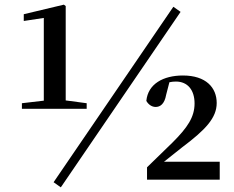

<svg xmlns="http://www.w3.org/2000/svg" viewBox="-20 -771 1006 824"><path d="M241 33 755 -720 724 -742 210 11ZM611 0H923V-77H684L762 -139C862 -214 910 -265 910 -329C910 -395 864 -447 765 -447C681 -447 615 -411 608 -338C617 -322 632 -312 648 -312C667 -312 686 -324 693 -364L707 -418C716 -420 725 -421 735 -421C785 -421 815 -385 815 -327C815 -268 784 -223 721 -160L611 -53ZM168 -304H352V-328L262 -340V-745L254 -751L82 -710V-681L168 -694V-339L74 -328V-304Z"/></svg>

Font: Noto Serif SC
Style: Bold
Weight: 700
Designer: Ryoko NISHIZUKA 西塚涼子 (kana & ideographs); Frank Grießhammer (Latin, Greek & Cyrillic); Wenlong ZHANG 张文龙 (bopomofo); San
Foundry: Adobe
Version: Version 2.001;hotconv 1.1.0;makeotfexe 2.6.0